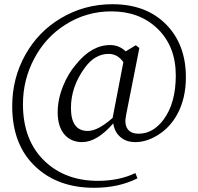

<svg xmlns="http://www.w3.org/2000/svg" viewBox="-20 -724 941 912"><path d="M427 168Q257 168 151 70Q38 -34 38 -220Q38 -353 101 -465Q163 -575 270 -638Q381 -704 514 -704Q675 -704 770 -607Q863 -512 863 -357Q863 -258 823 -183Q788 -118 729 -82Q676 -49 623 -49Q578 -49 551 -74Q524 -97 518 -138Q441 -49 370 -49Q320 -49 289 -82Q254 -120 254 -190Q254 -253 280 -316Q302 -372 341 -418Q415 -510 503 -510Q546 -510 577 -480L625 -509L642 -496L579 -178Q570 -135 585.5 -112Q601 -89 639 -89Q707 -89 757 -156Q815 -234 815 -366Q815 -504 728 -588Q643 -670 509 -670Q390 -670 291 -607Q197 -548 143 -446.5Q89 -345 89 -229Q89 -55 195 44Q293 135 445 135Q546 135 623 98L633 123Q544 168 427 168ZM397 -102Q445 -102 515 -164L566 -429Q538 -468 496 -468Q430 -468 382 -401Q317 -312 317 -211Q317 -102 397 -102Z"/></svg>

Font: GenRyuMin TW R
Style: Regular
Weight: 400
Version: Version 1.501;PS 1;hotconv 16.6.51;makeotf.lib2.5.65220